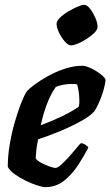

<svg xmlns="http://www.w3.org/2000/svg" viewBox="-20 -771 455 791"><path d="M167 0Q156 0 134 -7Q112 -14 87 -26Q62 -38 41 -53Q20 -68 12 -84Q12 -128 20 -175.5Q28 -223 40.5 -266.5Q53 -310 66 -343.5Q79 -377 90 -394Q99 -405 122.5 -422.5Q146 -440 178.5 -458Q211 -476 247.5 -488Q284 -500 319 -500Q334 -500 356.5 -489Q379 -478 396.5 -464Q414 -450 415 -441Q411 -408 396.5 -370Q382 -332 369 -313Q352 -293 313 -271.5Q274 -250 227 -230.5Q180 -211 137 -197Q131 -168 129.5 -150.5Q128 -133 127 -119Q132 -110 149.5 -100.5Q167 -91 184.5 -85Q202 -79 209 -79Q217 -79 233 -93.5Q249 -108 266 -127Q283 -146 296 -162Q309 -178 313 -181Q322 -181 332 -174.5Q342 -168 344 -163Q327 -130 302.5 -92Q278 -54 244.5 -27Q211 0 167 0ZM148 -255Q194 -272 236.5 -292.5Q279 -313 305 -332Q306 -337 306.5 -343Q307 -349 307 -354Q307 -390 298 -423Q291 -425 285 -425Q279 -425 273 -425Q241 -425 210 -413Q188 -382 172.5 -340Q157 -298 148 -255ZM272 -584Q261 -584 247 -600Q233 -616 223 -637Q213 -658 213 -673Q213 -684 226.5 -697.5Q240 -711 260 -723Q280 -735 298.5 -743Q317 -751 327 -751Q339 -751 351.5 -734.5Q364 -718 373 -697Q382 -676 382 -661Q382 -649 369 -636Q356 -623 337.5 -611Q319 -599 301 -591.5Q283 -584 272 -584Z"/></svg>

Font: Texturina 72pt 72pt ExtraBold
Style: Italic
Weight: 800
Italic angle: -11°
Designer: Guillermo Torres Carreño
Foundry: Omnibus-Type
Version: Version 1.002; ttfautohint (v1.8.3)